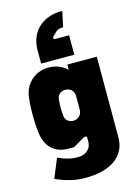

<svg xmlns="http://www.w3.org/2000/svg" viewBox="-155 -940 879 1241"><g transform="rotate(-15 285.0 -319.5)"><path d="M256 221C457 221 530 126 530 25V-517H333V-481C310 -504 271 -530 209 -530C113 -530 45 -459 38 -371C33 -328 32 -296 32 -261C32 -227 33 -194 38 -149C47 -43 111 10 197 10H237L314 -35C325 -41 335 -36 335 -28V0C335 43 302 79 246 79C198 79 162 69 113 47L60 175C144 212 204 221 256 221ZM277 -156C243 -156 224 -179 222 -203C218 -245 218 -274 222 -316C224 -340 245 -363 277 -363C314 -363 335 -338 335 -306V-213C335 -182 311 -156 277 -156ZM171 -655V-567H393V-697H301C291 -697 284 -706 292 -714L312 -734C326 -750 343 -758 369 -757L391 -860C290 -865 171 -805 171 -655Z"/></g></svg>

Font: Finlandica Black
Style: Regular
Weight: 900
Designer: Niklas Ekholm, Juho Hiilivirta, Jaakko Suomalainen
Foundry: Helsinki Type Studio
Version: Version 2.000;Glyphs 3.2 (3202)